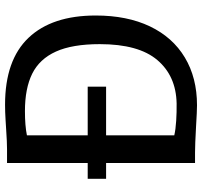

<svg xmlns="http://www.w3.org/2000/svg" viewBox="-40 -751 799 759"><g transform="rotate(-90 359.5 -371.5)"><path d="M677.7 -392.6Q677.7 -268.6 634.8 -178.5Q591.8 -88.4 511.7 -40.3Q431.6 7.8 322.8 7.8Q300.3 7.8 236.8 3.9Q166.5 0 136.2 0H94.7V-351.6H32.2V-424.3H94.7V-743.2H149.4Q177.2 -743.2 226.1 -746.6Q232.9 -747.1 264.9 -749Q296.9 -751 325.2 -751Q501.5 -751 589.6 -658.2Q677.7 -565.4 677.7 -392.6ZM564.5 -376.5Q564.5 -484.9 535.2 -549.8Q505.9 -614.7 447.8 -643.6Q389.6 -672.4 299.8 -672.4Q242.2 -672.4 204.1 -664.6V-424.3H396.5V-351.6H204.1V-82Q227.1 -76.7 261.5 -74.5Q295.9 -72.3 330.6 -72.8Q439 -75.2 501.7 -149.2Q564.5 -223.1 564.5 -376.5Z"/></g></svg>

Font: Merriweather Sans
Style: Regular
Weight: 400
Designer: Eben Sorkin
Foundry: Eben Sorkin
Version: Version 1.006; ttfautohint (v1.4.1) -l 6 -r 50 -G 0 -x 11 -H